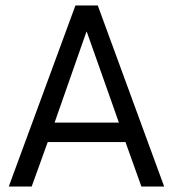

<svg xmlns="http://www.w3.org/2000/svg" viewBox="-20 -680 635 700"><path d="M255 -660H336.5L578.5 0H495.5L437.5 -162H154L95.5 0H12ZM179 -233H413.5L296.5 -564H295Z"/></svg>

Font: League Spartan
Style: Regular
Weight: 350
Foundry: The League of Moveable Type
Version: Version 2.002